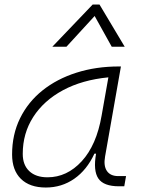

<svg xmlns="http://www.w3.org/2000/svg" viewBox="-20 -815 626 845"><path d="M181.6 10.3Q110.8 10.3 72 -27.8Q33.2 -65.9 33.2 -135.3Q33.2 -223.1 68.4 -294.7Q103.5 -366.2 167 -417Q230.5 -467.8 316.4 -495.1Q402.3 -522.5 503.4 -522.5H512.2L442.4 -126Q435.1 -85.4 450.4 -62.7Q465.8 -40 500.5 -40H534.7L526.9 4.9H503.9Q436 4.9 412.8 -29.5Q389.6 -64 402.8 -138.7H395.5Q362.3 -66.9 306.9 -28.3Q251.5 10.3 181.6 10.3ZM189 -34.7Q274.9 -34.7 339.8 -105.5Q404.8 -176.3 427.2 -306.2L457 -474.6Q341.8 -463.4 257.3 -418Q172.9 -372.6 126.5 -300.5Q80.1 -228.5 80.1 -137.7Q80.1 -88.9 108.9 -61.8Q137.7 -34.7 189 -34.7ZM418 -794.9 528.8 -609.4H471.7L396.5 -744.6L272.5 -609.4H210.4L387.7 -794.9Z"/></svg>

Font: Cascadia Code NF ExtraLight
Style: Italic
Weight: 200
Italic angle: -10°
Monospace: yes
Designer: Aaron Bell
Foundry: Saja Typeworks
Version: Version 2404.023; ttfautohint (v1.8.4)